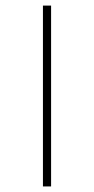

<svg xmlns="http://www.w3.org/2000/svg" viewBox="-20 -670 337 690"><path d="M163.6 0V-649.9H134.3V0Z"/></svg>

Font: Estedad VF
Style: Regular
Weight: 100
Designer: Amin Abedi
Version: Version 7.3